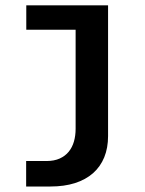

<svg xmlns="http://www.w3.org/2000/svg" viewBox="-20 -520 540 716"><path d="M77.5 175.5V80.5H153Q182 80.5 202.5 71.2Q223 62 236.2 45.8Q249.5 29.5 255.8 7.5Q262 -14.5 262 -39.5V-409H78V-500H383V-12.5Q383 31.5 368.8 66.5Q354.5 101.5 327 125.8Q299.5 150 259.5 162.8Q219.5 175.5 168 175.5Z"/></svg>

Font: Trispace Thin Medium
Style: Regular
Weight: 500
Version: Version 1.210